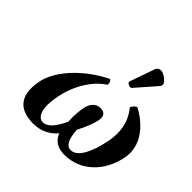

<svg xmlns="http://www.w3.org/2000/svg" viewBox="-172 -857 1040 1040"><g transform="rotate(45 348.5 -337.0)"><path d="M693 -207C724 -351 586 -434 548 -453C537 -446 527 -438 521 -423C589 -341 576 -251 566 -204C546 -110 511 -32 458 -32C423 -32 408 -73 404 -134C433 -188 446 -230 451 -253C458 -286 448 -308 411 -308C375 -308 355 -279 348 -247C344 -229 336 -181 341 -133C309 -65 279 -32 245 -32C211 -32 180 -75 206 -196C235 -332 318 -407 349 -423C352 -440 347 -449 337 -456C202 -390 98 -277 77 -179C46 -33 122 10 212 10C268 10 314 -10 350 -53C369 -5 408 10 452 10C574 10 666 -79 693 -207ZM500 -684C489 -684 476 -678 472 -667L422 -524C421 -521 421 -516 421 -515C421 -508 439 -501 447 -501C451 -501 455 -505 458 -509L556 -621C560 -626 561 -631 561 -636C561 -656 520 -684 500 -684Z"/></g></svg>

Font: Libertinus Serif
Style: Bold Italic
Weight: 700
Italic angle: -12°
Designer: Philipp H. Poll, Khaled Hosny
Foundry: Caleb Maclennan
Version: Version 7.050;RELEASE